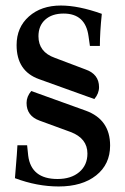

<svg xmlns="http://www.w3.org/2000/svg" viewBox="-20 -662 452 694"><path d="M321 -304 121 -376Q40 -405 40 -499Q40 -563 84.5 -602.5Q129 -642 200 -642Q264 -642 348 -612Q341 -545 341 -496H305L300 -531Q289 -613 210 -613Q168 -613 143.5 -591Q119 -569 119 -531Q119 -474 178 -453L289 -411Q338 -394 338 -347Q338 -324 321 -304ZM192 12Q114 12 34 -18Q43 -126 43 -137H78L82 -99Q93 -15 188 -15Q237 -15 266.5 -40Q296 -65 296 -107Q296 -162 235 -185L123 -226Q76 -243 76 -290Q76 -313 93 -333L290 -262Q378 -230 378 -136Q378 -68 327.5 -28Q277 12 192 12Z"/></svg>

Font: Arapey
Style: Regular
Weight: 400
Designer: Eduardo Rodriguez Tunni
Foundry: Eduardo Rodriguez Tunni
Version: Version 4.000